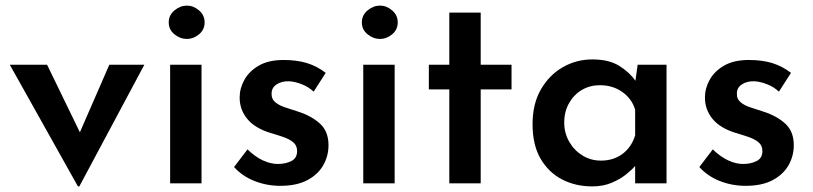

<svg xmlns="http://www.w3.org/2000/svg" viewBox="-20 -654 2899 685"><path d="M258 11 15 -423H148L265 -182L370 -423H495L263 11Z M587 -423H699V0H587ZM582 -574Q582 -600 602.5 -617Q623 -634 647 -634Q670 -634 690 -617Q710 -600 710 -574Q710 -548 690 -531.5Q670 -515 647 -515Q623 -515 602.5 -531.5Q582 -548 582 -574Z M980 9Q932 9 888.5 -8Q845 -25 815 -58L863 -121Q891 -94 918.5 -81.5Q946 -69 971 -69Q999 -69 1019.5 -79.5Q1040 -90 1040 -115Q1040 -135 1026 -146.5Q1012 -158 990 -165.5Q968 -173 944 -180Q889 -197 862 -230Q835 -263 835 -306Q835 -339 852 -369.5Q869 -400 903.5 -420Q938 -440 992 -440Q1039 -440 1075 -429Q1111 -418 1142 -394L1099 -327Q1081 -344 1056.5 -353.5Q1032 -363 1012 -364Q985 -365 967 -353Q949 -341 949 -321Q948 -301 962.5 -289Q977 -277 1000 -270Q1023 -263 1046 -255Q1092 -240 1122 -212.5Q1152 -185 1152 -136Q1152 -97 1133 -64Q1114 -31 1076 -11Q1038 9 980 9Z M1276 -423H1388V0H1276ZM1271 -574Q1271 -600 1291.5 -617Q1312 -634 1336 -634Q1359 -634 1379 -617Q1399 -600 1399 -574Q1399 -548 1379 -531.5Q1359 -515 1336 -515Q1312 -515 1291.5 -531.5Q1271 -548 1271 -574Z M1583 -609H1695V-423H1805V-335H1695V0H1583V-335H1510V-423H1583Z M2093 11Q2033 11 1985 -14Q1937 -39 1908.5 -88Q1880 -137 1880 -211Q1880 -283 1909.5 -334.5Q1939 -386 1987.5 -414Q2036 -442 2093 -442Q2152 -442 2188.5 -419.5Q2225 -397 2247 -366L2255 -423H2358V0H2246V-62Q2235 -49 2214 -32Q2193 -15 2162.5 -2Q2132 11 2093 11ZM2124 -81Q2169 -81 2201 -105Q2233 -129 2246 -171V-263Q2234 -302 2200 -326Q2166 -350 2120 -350Q2085 -350 2056.5 -333.5Q2028 -317 2010.5 -286.5Q1993 -256 1993 -217Q1993 -179 2011 -148Q2029 -117 2058.5 -99Q2088 -81 2124 -81Z M2640 9Q2592 9 2548.5 -8Q2505 -25 2475 -58L2523 -121Q2551 -94 2578.5 -81.5Q2606 -69 2631 -69Q2659 -69 2679.5 -79.5Q2700 -90 2700 -115Q2700 -135 2686 -146.5Q2672 -158 2650 -165.5Q2628 -173 2604 -180Q2549 -197 2522 -230Q2495 -263 2495 -306Q2495 -339 2512 -369.5Q2529 -400 2563.5 -420Q2598 -440 2652 -440Q2699 -440 2735 -429Q2771 -418 2802 -394L2759 -327Q2741 -344 2716.5 -353.5Q2692 -363 2672 -364Q2645 -365 2627 -353Q2609 -341 2609 -321Q2608 -301 2622.5 -289Q2637 -277 2660 -270Q2683 -263 2706 -255Q2752 -240 2782 -212.5Q2812 -185 2812 -136Q2812 -97 2793 -64Q2774 -31 2736 -11Q2698 9 2640 9Z"/></svg>

Font: Synthetic SemiBold
Style: Regular
Weight: 600
Designer: Santiago Orozco
Foundry: Typemade
Version: Version 2.000; ttfautohint (v1.8.4.7-5d5b)